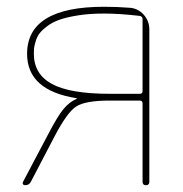

<svg xmlns="http://www.w3.org/2000/svg" viewBox="-20 -547 541 567"><path d="M80 -388Q80 -328 133.5 -299Q187 -270 304 -270H393Q401 -270 401 -278V-491Q401 -498 393 -500Q333 -507 287 -507Q244 -507 210 -501.5Q176 -496 155 -488.5Q134 -481 118.5 -469Q103 -457 96 -447.5Q89 -438 85 -424Q81 -410 80.5 -404Q80 -398 80 -388ZM54 0Q50 0 48 -3Q46 -6 48 -10L122 -150Q150 -204 167.5 -225Q185 -246 206 -255Q207 -255 207 -256Q207 -257 206 -257Q60 -280 60 -388Q60 -527 287 -527Q326 -527 364 -524Q388 -522 404.5 -503.5Q421 -485 421 -460V-10Q421 0 411 0Q401 0 401 -10V-241Q401 -250 393 -250H304Q232 -250 205 -232.5Q178 -215 141 -144L71 -10Q66 0 54 0Z"/></svg>

Font: Rounded Mplus 1c Thin
Style: Regular
Weight: 250
Version: Version 1.059.20150529